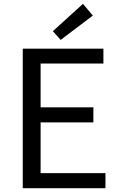

<svg xmlns="http://www.w3.org/2000/svg" viewBox="-20 -989 628 1009"><path d="M99.6 0V-733.4H523.4V-655.3H193.4V-424.8H470.7V-345.7H193.4V-79.1H534.2V0ZM298.8 -779.3 257.8 -825.2 416 -968.8 467.8 -907.2Z"/></svg>

Font: GenYoGothic TW TTF Regular
Style: Regular
Weight: 400
Version: Version 1.300